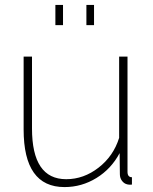

<svg xmlns="http://www.w3.org/2000/svg" viewBox="-20 -750 621 780"><path d="M205 -648V-730H236V-648ZM331 -648V-730H362V-648ZM76 -224V-520H110V-228Q110 -22 249 -22Q320 -22 380.5 -69Q441 -116 464 -190V-520H498V-52Q498 -30 516 -30V0Q503 1 497 -1Q484 -4 475.5 -15.5Q467 -27 467 -42L466 -128Q432 -64 372 -27Q312 10 242 10Q76 10 76 -224Z"/></svg>

Font: Raleway-v4020 ExtraLight
Style: Regular
Weight: 275
Designer: Matt McInerney, Pablo Impallari, Rodrigo Fuenzalida
Foundry: Matt McInerney, Pablo Impallari, Rodrigo Fuenzalida
Version: Version 4.020;PS 004.020;hotconv 1.0.88;makeotf.lib2.5.64775